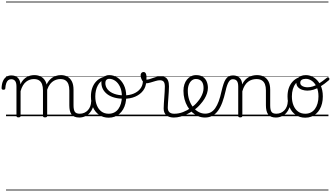

<svg xmlns="http://www.w3.org/2000/svg" viewBox="-76 -1468 4183 2426"><path d="M157 15Q144 15 138 10.5Q132 6 132 -4V-374Q132 -424 114.5 -445.5Q97 -467 66 -467Q44 -467 28.5 -455.5Q13 -444 3.5 -418.5Q-6 -393 -9 -352Q-9 -343 -15 -338.5Q-21 -334 -33 -334Q-43 -334 -49.5 -338.5Q-56 -343 -56 -355Q-54 -408 -38.5 -443.5Q-23 -479 4 -497Q31 -515 67 -515Q95 -515 115.5 -507Q136 -499 150.5 -484Q165 -469 172.5 -449Q180 -429 182 -405V-402Q198 -438 219.5 -460.5Q241 -483 264.5 -496Q288 -509 312.5 -514Q337 -519 359 -519Q404 -519 440.5 -500Q477 -481 498.5 -440.5Q520 -400 520 -334V-4Q520 6 513.5 10.5Q507 15 493 15Q479 15 473 10.5Q467 6 467 -4V-326Q467 -371 455.5 -403Q444 -435 418.5 -452Q393 -469 351 -469Q327 -469 302 -461Q277 -453 254.5 -435.5Q232 -418 214 -388.5Q196 -359 184 -316V-4Q184 6 177.5 10.5Q171 15 157 15ZM927 17Q890 17 865.5 6.5Q841 -4 826.5 -24Q812 -44 806 -72.5Q800 -101 800 -137V-326Q800 -371 788.5 -403Q777 -435 752 -452Q727 -469 686 -469Q659 -469 632 -460Q605 -451 581 -431Q557 -411 538.5 -377Q520 -343 509 -292H485Q492 -355 512 -398Q532 -441 561 -468Q590 -495 624.5 -507Q659 -519 694 -519Q739 -519 774.5 -500Q810 -481 831.5 -440.5Q853 -400 853 -334V-137Q853 -82 869 -56.5Q885 -31 933 -31Q942 -31 946.5 -23.5Q951 -16 950.5 -7Q950 2 944 9.5Q938 17 927 17ZM0 928H989V938H0ZM0 -20H989V0H0ZM0 -505H989V-500H0ZM0 -1448H989V-1438H0Z M924 17Q913 17 907.5 9.5Q902 2 902.5 -7Q903 -16 910 -23.5Q917 -31 930 -31Q963 -31 989.5 -43Q1016 -55 1035 -76Q1054 -97 1064.5 -125Q1075 -153 1076 -186Q1077 -198 1086 -201.5Q1095 -205 1103.5 -201.5Q1112 -198 1111 -186Q1110 -142 1095.5 -104.5Q1081 -67 1056.5 -40Q1032 -13 998 2Q964 17 924 17ZM989 928V938ZM989 -20V0ZM989 -505V-500ZM989 -1448V-1438Z M1297 19Q1229 19 1178 -15.5Q1127 -50 1100 -110.5Q1073 -171 1073 -250Q1073 -308 1089 -354.5Q1105 -401 1135.5 -435Q1166 -469 1209 -487Q1252 -505 1306 -505Q1314 -505 1316.5 -498Q1319 -491 1316.5 -483.5Q1314 -476 1305 -476Q1273 -476 1245.5 -465.5Q1218 -455 1196 -435Q1174 -415 1159 -387Q1144 -359 1136 -324.5Q1128 -290 1128 -250Q1128 -185 1148.5 -135.5Q1169 -86 1206.5 -58.5Q1244 -31 1297 -31Q1336 -31 1367 -46.5Q1398 -62 1419.5 -91.5Q1441 -121 1452.5 -161.5Q1464 -202 1464 -250Q1464 -321 1440.5 -371Q1417 -421 1380.5 -446.5Q1344 -472 1305 -472Q1293 -472 1286.5 -479Q1280 -486 1280 -495.5Q1280 -505 1286.5 -512Q1293 -519 1305 -519Q1360 -519 1409 -487Q1458 -455 1488.5 -394.5Q1519 -334 1519 -250Q1519 -202 1509 -161Q1499 -120 1480 -87Q1461 -54 1433.5 -30Q1406 -6 1372 6.5Q1338 19 1297 19ZM989 928H1590V938H989ZM989 -20H1590V0H989ZM989 -505H1590V-500H989ZM989 -1448H1590V-1438H989Z M1490 -220Q1426 -220 1373 -234Q1320 -248 1282.5 -275.5Q1245 -303 1225 -340.5Q1205 -378 1205 -425Q1205 -445 1212 -462.5Q1219 -480 1232.5 -492.5Q1246 -505 1263.5 -512Q1281 -519 1304 -519Q1316 -519 1322.5 -512Q1329 -505 1329 -495.5Q1329 -486 1323 -479Q1317 -472 1304 -472Q1281 -472 1268 -458Q1255 -444 1255 -420Q1255 -373 1284.5 -337.5Q1314 -302 1368 -282.5Q1422 -263 1493 -263Q1560 -263 1612.5 -285Q1665 -307 1695.5 -345.5Q1726 -384 1729 -434Q1730 -445 1740.5 -448Q1751 -451 1761.5 -448Q1772 -445 1771 -434Q1769 -371 1732 -322.5Q1695 -274 1633 -247Q1571 -220 1490 -220ZM1590 928H1615V938H1590ZM1590 -20H1615V0H1590ZM1590 -505H1615V-500H1590ZM1590 -1448H1615V-1438H1590Z M2119 17Q2094 17 2071 11Q2048 5 2030 -8.5Q2012 -22 2002 -44Q1992 -66 1992 -97Q1992 -124 1994.5 -159Q1997 -194 1999.5 -232.5Q2002 -271 2004.5 -307Q2007 -343 2007 -374Q2007 -419 1991.5 -436.5Q1976 -454 1945 -454Q1920 -454 1887.5 -444Q1855 -434 1823 -424.5Q1791 -415 1765 -415Q1749 -415 1734.5 -431.5Q1720 -448 1710.5 -471.5Q1701 -495 1701 -514Q1701 -527 1705 -536.5Q1709 -546 1717.5 -552Q1726 -558 1737 -558Q1757 -558 1766 -540Q1775 -522 1775 -497Q1775 -488 1774.5 -479Q1774 -470 1773 -462Q1790 -461 1810.5 -467Q1831 -473 1854.5 -482Q1878 -491 1903 -497.5Q1928 -504 1954 -504Q1990 -504 2013 -491Q2036 -478 2047.5 -449.5Q2059 -421 2059 -376Q2059 -345 2056.5 -308.5Q2054 -272 2051.5 -235Q2049 -198 2046.5 -165Q2044 -132 2044 -108Q2044 -68 2065 -49.5Q2086 -31 2125 -31Q2136 -31 2141 -23.5Q2146 -16 2145.5 -7Q2145 2 2138.5 9.5Q2132 17 2119 17ZM1615 928H2183V938H1615ZM1615 -20H2183V0H1615ZM1615 -505H2183V-500H1615ZM1615 -1448H2183V-1438H1615Z M2121 17Q2108 17 2102.5 9.5Q2097 2 2098.5 -7Q2100 -16 2107.5 -23.5Q2115 -31 2127 -31Q2183 -31 2237 -52Q2291 -73 2335 -105Q2343 -110 2349.5 -107Q2356 -104 2360.5 -96.5Q2365 -89 2365 -80.5Q2365 -72 2358 -67Q2324 -43 2284 -24Q2244 -5 2202.5 6Q2161 17 2121 17ZM2183 928V938ZM2183 -20V0ZM2183 -505V-500ZM2183 -1448V-1438Z M2338 -106Q2361 -122 2381.5 -140.5Q2402 -159 2419 -180Q2443 -207 2460 -236.5Q2477 -266 2486.5 -295.5Q2496 -325 2496 -355Q2496 -414 2470 -442Q2444 -470 2398 -470Q2388 -470 2382.5 -477.5Q2377 -485 2378 -494.5Q2379 -504 2385 -511.5Q2391 -519 2402 -519Q2455 -519 2488 -496.5Q2521 -474 2536 -437Q2551 -400 2551 -358Q2551 -324 2539.5 -288.5Q2528 -253 2507 -218.5Q2486 -184 2457 -152Q2438 -129 2414.5 -108Q2391 -87 2366 -69ZM2183 928H2627V938H2183ZM2183 -20H2627V0H2183ZM2183 -505H2627V-500H2183ZM2183 -1448H2627V-1438H2183Z M2514 17Q2468 17 2427.5 0Q2387 -17 2353 -48Q2319 -79 2294 -121.5Q2269 -164 2255.5 -214.5Q2242 -265 2242 -321Q2242 -364 2253.5 -400.5Q2265 -437 2287 -463.5Q2309 -490 2338 -504.5Q2367 -519 2402 -519Q2413 -519 2418 -511.5Q2423 -504 2422 -494.5Q2421 -485 2415 -477.5Q2409 -470 2398 -470Q2381 -470 2365.5 -463Q2350 -456 2337.5 -443Q2325 -430 2316 -412Q2307 -394 2302 -371.5Q2297 -349 2297 -323Q2297 -257 2315.5 -203.5Q2334 -150 2365 -111.5Q2396 -73 2435 -52.5Q2474 -32 2516 -32Q2555 -32 2587 -49Q2619 -66 2643.5 -101Q2668 -136 2687.5 -188.5Q2707 -241 2722 -311Q2735 -367 2748 -406Q2761 -445 2777.5 -469Q2794 -493 2816 -504Q2838 -515 2868 -515Q2879 -515 2884 -508Q2889 -501 2888.5 -491.5Q2888 -482 2882 -474.5Q2876 -467 2865 -467Q2850 -467 2837.5 -459Q2825 -451 2814 -433.5Q2803 -416 2793 -387.5Q2783 -359 2774 -317Q2756 -237 2733 -174.5Q2710 -112 2679 -69.5Q2648 -27 2607.5 -5Q2567 17 2514 17ZM2627 928H2752V938H2627ZM2627 -20H2752V0H2627ZM2627 -505H2752V-500H2627ZM2627 -1448H2752V-1438H2627Z M3411 17Q3374 17 3349.5 6.5Q3325 -4 3311 -24Q3297 -44 3290.5 -72.5Q3284 -101 3284 -137V-326Q3284 -371 3272 -403Q3260 -435 3233.5 -452Q3207 -469 3164 -469Q3137 -469 3109.5 -461Q3082 -453 3058.5 -435Q3035 -417 3016.5 -387.5Q2998 -358 2986 -314V-4Q2986 6 2979.5 10.5Q2973 15 2959 15Q2946 15 2940 10.5Q2934 6 2934 -4V-374Q2934 -424 2917 -445.5Q2900 -467 2866 -467Q2855 -467 2849.5 -474.5Q2844 -482 2844.5 -491.5Q2845 -501 2851 -508Q2857 -515 2868 -515Q2896 -515 2916.5 -507Q2937 -499 2951.5 -484.5Q2966 -470 2974 -450Q2982 -430 2984 -405V-401Q3000 -435 3021 -457.5Q3042 -480 3067 -493.5Q3092 -507 3118.5 -513Q3145 -519 3171 -519Q3219 -519 3256.5 -500Q3294 -481 3316 -440.5Q3338 -400 3338 -334V-137Q3338 -82 3353.5 -56.5Q3369 -31 3417 -31Q3426 -31 3431 -23.5Q3436 -16 3435.5 -7Q3435 2 3429 9.5Q3423 17 3411 17ZM2752 928H3473V938H2752ZM2752 -20H3473V0H2752ZM2752 -505H3473V-500H2752ZM2752 -1448H3473V-1438H2752Z M3408 17Q3397 17 3391.5 9.5Q3386 2 3386.5 -7Q3387 -16 3394 -23.5Q3401 -31 3414 -31Q3447 -31 3473.5 -43Q3500 -55 3519 -76Q3538 -97 3548.5 -125Q3559 -153 3560 -186Q3561 -198 3570 -201.5Q3579 -205 3587.5 -201.5Q3596 -198 3595 -186Q3594 -142 3579.5 -104.5Q3565 -67 3540.5 -40Q3516 -13 3482 2Q3448 17 3408 17ZM3473 928V938ZM3473 -20V0ZM3473 -505V-500ZM3473 -1448V-1438Z M3781 19Q3713 19 3662 -15.5Q3611 -50 3584 -110.5Q3557 -171 3557 -250Q3557 -308 3573 -354.5Q3589 -401 3619.5 -435Q3650 -469 3693 -487Q3736 -505 3790 -505L3789 -476Q3749 -476 3716.5 -459.5Q3684 -443 3660.5 -413Q3637 -383 3624.5 -341.5Q3612 -300 3612 -250Q3612 -185 3632.5 -135.5Q3653 -86 3690.5 -58.5Q3728 -31 3781 -31Q3820 -31 3851 -46.5Q3882 -62 3903.5 -91.5Q3925 -121 3936.5 -161.5Q3948 -202 3948 -250Q3948 -321 3924.5 -371Q3901 -421 3864.5 -446.5Q3828 -472 3789 -472Q3755 -472 3736.5 -459.5Q3718 -447 3718 -423Q3718 -402 3732.5 -389Q3747 -376 3768.5 -370.5Q3790 -365 3809 -365Q3843 -365 3877.5 -376Q3912 -387 3954.5 -413Q3997 -439 4055 -486Q4063 -493 4070 -491Q4077 -489 4082 -482.5Q4087 -476 4086.5 -468Q4086 -460 4079 -454Q4018 -402 3971 -374Q3924 -346 3885 -334.5Q3846 -323 3807 -323Q3774 -323 3742 -333.5Q3710 -344 3689 -367Q3668 -390 3668 -427Q3668 -454 3683 -474.5Q3698 -495 3725 -507Q3752 -519 3789 -519Q3844 -519 3893 -487Q3942 -455 3972.5 -394.5Q4003 -334 4003 -250Q4003 -202 3993 -161Q3983 -120 3964 -87Q3945 -54 3917.5 -30Q3890 -6 3856 6.5Q3822 19 3781 19ZM3473 928H4074V938H3473ZM3473 -20H4074V0H3473ZM3473 -505H4074V-500H3473ZM3473 -1448H4074V-1438H3473Z"/></svg>

Font: Playwrite ID Guides
Style: Regular
Weight: 400
Designer: Veronika Burian, José Scaglione
Foundry: TypeTogether
Version: Version 1.003